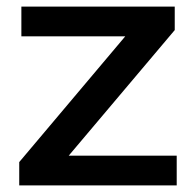

<svg xmlns="http://www.w3.org/2000/svg" viewBox="-20 -564 590 584"><path d="M38.5 0V-71L361 -453.5H45V-544H511.5V-472.5L189 -90.5H517.5V0Z"/></svg>

Font: Encode Sans Expanded Expanded Medium
Style: Regular
Weight: 500
Width: 7
Designer: Multiple Designers
Foundry: Impallari Type
Version: Version 3.000; ttfautohint (v1.8.3) -l 8 -r 50 -G 200 -x 14 